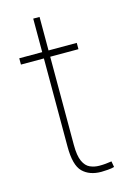

<svg xmlns="http://www.w3.org/2000/svg" viewBox="-107 -725 530 789"><g transform="rotate(-15 158.0 -330.5)"><path d="M263.2 -528.3V-501.5H143.1V-126.5Q143.1 -80.1 154.1 -56.4Q165 -32.7 183.3 -24.7Q201.7 -16.6 222.7 -16.6Q237.8 -16.6 249.5 -17.8Q261.2 -19 274.9 -21L279.3 3.9Q268.6 7.3 251.5 8.5Q234.4 9.8 224.1 9.8Q173.8 9.8 145 -18.6Q116.2 -46.9 116.2 -126.5V-501.5H18.6V-528.3H116.2V-670.9H143.1V-528.3Z"/></g></svg>

Font: Vazirmatn UI FD Thin
Style: Regular
Weight: 100
Designer: Saber Rastikerdar
Foundry: Saber Rastikerdar
Version: Version 33.003